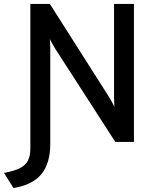

<svg xmlns="http://www.w3.org/2000/svg" viewBox="-61 -720 792 974"><path d="M7.5 234 -41 157Q10.5 148 39.8 133.2Q69 118.5 81 94.2Q93 70 93 33.5V-700H192L490.5 -230.5Q497.5 -219.5 505 -206Q512.5 -192.5 519.5 -178.5Q519 -191 518.2 -205Q517.5 -219 517.5 -230V-700H618.5V0H524L220 -471.5Q213.5 -482 206 -495.5Q198.5 -509 191.5 -521.5Q193 -510 193.5 -496.5Q194 -483 194 -471.5V8Q194 109.5 148.5 164Q103 218.5 7.5 234Z"/></svg>

Font: Overpass Medium
Style: Regular
Weight: 500
Designer: Delve Withrington, Dave Bailey, Thomas Jockin
Foundry: Delve Fonts LLC
Version: Version 4.000